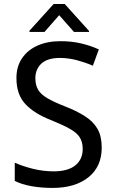

<svg xmlns="http://www.w3.org/2000/svg" viewBox="-20 -922 562 952"><path d="M463.4 -283.2Q484.4 -246.1 484.4 -190.4Q484.4 -95.7 418.5 -43Q352.5 9.8 240.7 9.8Q184.1 9.8 135.3 1Q86.9 -7.8 54.7 -24.4L53.2 -24.9V-26.4V-111.8V-115.2L57.1 -113.8Q91.8 -98.1 141.6 -85.4Q191.9 -72.8 244.6 -72.3Q317.4 -72.3 354 -102.5Q390.1 -132.3 390.1 -183.1Q390.1 -216.8 376 -240Q361.8 -263.2 328.1 -282.2Q293.9 -301.8 234.9 -325.7Q150.4 -358.4 106 -405.8Q61 -453.6 61.5 -536.1Q61.5 -591.8 89.1 -632.8Q116.7 -673.8 165.5 -695.8Q214.8 -717.8 279.8 -717.8Q335.4 -717.8 382.1 -706.8Q428.7 -695.8 468.3 -677.7L470.2 -676.8L469.2 -674.8L441.4 -598.6L440.4 -596.2L438 -597.2Q401.9 -612.8 361.3 -623.5Q320.8 -634.3 277.8 -634.8Q216.3 -634.8 186 -607.4Q155.8 -580.1 155.3 -534.7Q155.3 -500 169.2 -476.8Q183.1 -453.6 214.8 -435.1Q247.1 -416 299.8 -395.5Q359.4 -372.6 400.4 -346.2Q441.9 -320.3 463.4 -283.2ZM421.4 -768.6V-763.7H346.7L273.4 -846.7L200.7 -763.7H126V-769.5L246.1 -902.3H300.8Z"/></svg>

Font: MAUL
Style: Regular
Weight: 400
Designer: MAUL
Version: Version 1.0; 2020; ttfautohint (v1.8.3)